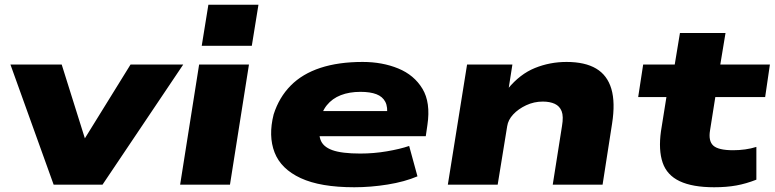

<svg xmlns="http://www.w3.org/2000/svg" viewBox="-20 -778 3264 809"><path d="M206 0 24 -506H240L343 -178H327L530 -506H752L412 0Z M830 -585 858 -758H1069L1041 -585ZM739 0 819 -506H1029L949 0Z M1473 11Q1330 11 1247 -27.5Q1164 -66 1137 -135.5Q1110 -205 1133 -296Q1156 -368 1205 -417.5Q1254 -467 1330 -492Q1406 -517 1508 -517Q1591 -517 1658 -489.5Q1725 -462 1760 -404Q1795 -346 1781 -252L1774 -204H1288L1305 -310H1632L1610 -289Q1615 -327 1603.5 -349Q1592 -371 1566 -381Q1540 -391 1499 -391Q1452 -391 1416 -377Q1380 -363 1357 -334.5Q1334 -306 1327 -262L1328 -267Q1320 -221 1330 -190.5Q1340 -160 1380 -145.5Q1420 -131 1498 -131Q1555 -131 1610.5 -140.5Q1666 -150 1704 -163L1739 -35Q1685 -12 1613.5 -0.5Q1542 11 1473 11Z M1867 0 1948 -506H2139L2123 -404H2120Q2171 -466 2234 -491.5Q2297 -517 2367 -517Q2445 -517 2492 -489Q2539 -461 2556 -403.5Q2573 -346 2559 -257L2519 0H2309L2348 -247Q2355 -288 2346.5 -309.5Q2338 -331 2317.5 -340.5Q2297 -350 2267 -350Q2230 -350 2197 -334.5Q2164 -319 2142.5 -296Q2121 -273 2117 -246L2077 0Z M2989 11Q2898 11 2844 -14.5Q2790 -40 2772 -93Q2754 -146 2765 -225L2788 -369H2669L2690 -506H2823L2845 -639H3037L3015 -506H3224L3204 -369H2994L2972 -230Q2964 -184 2985.5 -164.5Q3007 -145 3069 -145Q3095 -145 3120 -148.5Q3145 -152 3167 -159V-21Q3124 -4 3082.5 3.5Q3041 11 2989 11Z"/></svg>

Font: Nunito Sans 7pt Expanded Black
Style: Italic
Weight: 900
Width: 7
Italic angle: -9°
Designer: Vernon Adams
Foundry: Vernon Adams
Version: Version 3.101;gftools[0.9.27]